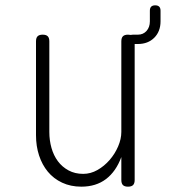

<svg xmlns="http://www.w3.org/2000/svg" viewBox="-20 -690 640 720"><path d="M435 -195V-535Q435 -548 441 -554Q447 -560 460 -560Q466 -560 471 -559Q475 -560 480 -560H497Q517 -560 529.5 -574Q542 -588 542 -610V-650Q542 -660 547 -665Q552 -670 562 -670Q572 -670 577 -665Q582 -660 582 -650V-610Q582 -572 558.5 -548.5Q535 -525 497 -525H485V-15Q485 -2 479 4Q473 10 460 10Q447 10 441 4Q435 -2 435 -15V-101Q415 -47 377.5 -18.5Q340 10 285 10Q245 10 213 -5Q181 -20 159.5 -46Q138 -72 126.5 -107Q115 -142 115 -183V-535Q115 -548 121 -554Q127 -560 140 -560Q153 -560 159 -554Q165 -548 165 -535V-195Q165 -164 173 -135.5Q181 -107 197 -85.5Q213 -64 237 -51Q261 -38 292 -38Q320 -38 345.5 -52.5Q371 -67 391 -90Q411 -113 423 -141Q435 -169 435 -195Z"/></svg>

Font: Maple Mono NL Thin
Style: Regular
Weight: 250
Monospace: yes
Designer: subframe7536
Version: Version 7.000